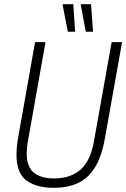

<svg xmlns="http://www.w3.org/2000/svg" viewBox="-20 -888 605 920"><path d="M238 12Q155 12 107 -23Q59 -58 59 -147Q59 -164 61 -185.5Q63 -207 67 -229L148 -686H198L114 -213Q111 -198 109.5 -181Q108 -164 108 -151Q108 -89 142 -61Q176 -33 239 -33Q318 -33 366 -75.5Q414 -118 430 -210L515 -686H565L483 -227Q467 -136 433.5 -83.5Q400 -31 351 -9.5Q302 12 238 12ZM305 -736 280 -865 282 -868H331L340 -736ZM391 -736 367 -865 368 -868H416L426 -736Z"/></svg>

Font: Archivo Condensed Thin
Style: Italic
Weight: 250
Width: 3
Italic angle: -10°
Designer: Hector Gatti
Foundry: Omnibus-Type
Version: Version 2.001